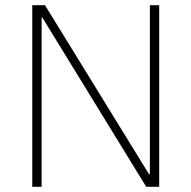

<svg xmlns="http://www.w3.org/2000/svg" viewBox="-20 -718 736 738"><path d="M542 0H592V-698H556V-48H553L153 -698H104V0H140V-650H143Z"/></svg>

Font: IBM Plex Devanagari ExtraLight
Style: Regular
Weight: 200
Designer: Mike Abbink, Paul van der Laan, Pieter van Rosmalen, Erin McLaughlin
Foundry: Bold Monday
Version: Version 1.0